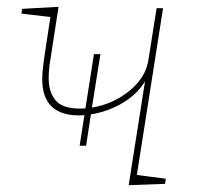

<svg xmlns="http://www.w3.org/2000/svg" viewBox="-20 -542 581 564"><path d="M382 -28 467 -17 465 -2 358 2 406 -303Q383 -265 340 -239.5Q297 -214 247 -206L233 -114H214L228 -204Q223 -203 212 -203Q104 -203 104 -310Q104 -329 109 -366L128 -492L43 -502L45 -516L152 -522L128 -367Q123 -339 123 -312Q123 -272 143 -247.5Q163 -223 216 -223Q226 -223 231 -224L256 -383H275L250 -226Q312 -236 360 -275Q408 -314 416 -366L440 -518H459Z"/></svg>

Font: Bitter Pro Thin
Style: Italic
Weight: 250
Italic angle: -9°
Designer: Sol Matas, and Bitter project Authors
Foundry: Sol Matas
Version: Version 1.010